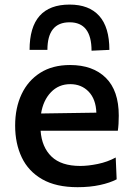

<svg xmlns="http://www.w3.org/2000/svg" viewBox="-20 -786 567 818"><path d="M310.5 11.5Q219 11.5 160 -22.2Q101 -56 72.8 -115.2Q44.5 -174.5 44.5 -251Q44.5 -326.5 72 -384.8Q99.5 -443 151.8 -476Q204 -509 278.5 -509Q375.5 -509 430.8 -454.5Q486 -400 486 -293.5Q486 -255.5 482 -229H153Q158 -159 199.5 -119Q241 -79 322 -79Q355.5 -79 396.8 -87.5Q438 -96 473 -115L477 -22Q448.5 -7 405.8 2.2Q363 11.5 310.5 11.5ZM279.5 -427.5Q230 -427.5 197 -393Q164 -358.5 155 -302.5L390.5 -306Q388.5 -363.5 357.8 -395.5Q327 -427.5 279.5 -427.5ZM370 -570Q370 -691 276.5 -691Q182 -691 182 -573.5H106Q106 -766.5 276.5 -766.5Q359.5 -766.5 402.8 -718.2Q446 -670 446 -573.5Z"/></svg>

Font: Heraclito Medium
Style: Regular
Weight: 500
Designer: Kostas Bartsokas (font) & Cristiano Sobral (main changes)
Foundry: Kostas Bartsokas (font) & Cristiano Sobral (main changes)
Version: Version 1.00;July 8, 2020;FontCreator 13.0.0.2655 64-bit